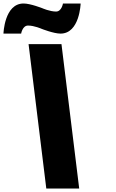

<svg xmlns="http://www.w3.org/2000/svg" viewBox="-79 -1077 660 1097"><path d="M159.5 -912C159.5 -912 227.8 -885 266.8 -885C376.8 -885 381.7 -1057 381.7 -1057H280.7C280.7 -1057 273.4 -1011 241.4 -1011C205.4 -1011 163 -1030 163 -1030C163 -1030 94.7 -1057 55.7 -1057C-54.3 -1057 -59.2 -885 -59.2 -885H41.8C41.8 -885 49.2 -931 81.2 -931C117.2 -931 159.5 -912 159.5 -912ZM272.2 -825H84.2L185.5 0H373.5Z"/></svg>

Font: Hussar
Style: BdOpOblOne
Weight: 700
Foundry: Cannot Into Space Fonts
Version: Version 2.00